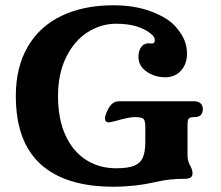

<svg xmlns="http://www.w3.org/2000/svg" viewBox="-20 -698 839 728"><path d="M40 -334Q40 -443 85 -520.5Q130 -598 213.5 -638Q297 -678 410 -678Q491 -678 553 -654.5Q615 -631 644 -599Q668 -572 678.5 -547.5Q689 -523 689 -494Q689 -456 666.5 -430.5Q644 -405 606 -405Q567 -405 536 -426.5Q505 -448 505 -482Q505 -502 512.5 -515Q520 -528 532 -532Q540 -535 553 -533Q560 -532 563.5 -535.5Q567 -539 567 -546Q567 -559 551 -571Q530 -588 497.5 -598Q465 -608 420 -608Q363 -608 312.5 -576Q262 -544 231 -481.5Q200 -419 200 -334Q200 -247 228 -185.5Q256 -124 306 -92Q356 -60 420 -60Q465 -60 488.5 -69.5Q512 -79 521.5 -100.5Q531 -122 531 -160V-214Q531 -241 524 -247.5Q517 -254 491 -254Q473 -254 435 -244L425 -241Q415 -239 406.5 -236.5Q398 -234 392 -234Q378 -234 378 -250Q378 -257 381 -264Q391 -291 403 -302.5Q415 -314 430 -314H718Q732 -314 740.5 -306Q749 -298 749 -285Q749 -254 718 -254Q701 -254 696 -249Q691 -244 691 -224V-110Q691 -89 700 -72Q705 -63 707.5 -56Q710 -49 710 -40Q710 -20 681 -20Q652 -20 626.5 -17.5Q601 -15 571 -8Q492 10 410 10Q228 10 134 -75.5Q40 -161 40 -334Z"/></svg>

Font: Raigarh
Style: Regular
Weight: 400
Designer: jaikishan Patel
Foundry: MagicType
Version: Version 1.000;FEAKit 1.0